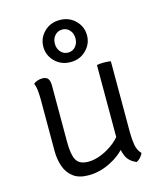

<svg xmlns="http://www.w3.org/2000/svg" viewBox="-113 -826 771 918"><g transform="rotate(-15 273.0 -367.5)"><path d="M455 -138Q455 -106 459.8 -76.5Q464.5 -47 483 -29Q479.5 -19.5 470.5 -9Q461.5 1.5 450 7Q412 -8 399 -41Q386 -74 386 -113V-490Q399.5 -493 420 -493Q441.5 -493 455 -490ZM84 -397Q84 -421 82 -442.8Q80 -464.5 73 -481Q80.5 -488 92.8 -492Q105 -496 117 -496Q136.5 -496 144.8 -484.8Q153 -473.5 153 -450V-169Q153 -108.5 168.5 -81.2Q184 -54 228 -54Q259.5 -54 294.2 -68.5Q329 -83 358.8 -107Q388.5 -131 405 -160V-85Q373 -44 320 -17.5Q267 9 212 9Q164.5 9 136.5 -12.2Q108.5 -33.5 96.2 -68.8Q84 -104 84 -146ZM161 -640Q161 -597.5 191.8 -566.8Q222.5 -536 269 -536Q315.5 -536 346.2 -566.8Q377 -597.5 377 -640Q377 -683 346.2 -713.5Q315.5 -744 269 -744Q222.5 -744 191.8 -713.5Q161 -683 161 -640ZM218 -640Q218 -665 232.8 -681Q247.5 -697 269 -697Q291 -697 305.5 -681Q320 -665 320 -640Q320 -615.5 305.5 -599.2Q291 -583 269 -583Q247.5 -583 232.8 -599.2Q218 -615.5 218 -640Z"/></g></svg>

Font: Signika Negative Light Light
Style: Regular
Weight: 300
Version: Version 2.001